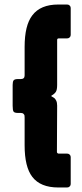

<svg xmlns="http://www.w3.org/2000/svg" viewBox="-20 -813 365 850"><path d="M277 17H238Q159 17 123 -30Q89 -74 89 -170V-292Q89 -298 88.5 -301.5Q88 -305 84 -309Q80 -313 72 -313H60Q44 -313 40 -319Q36 -325 36 -345V-437Q36 -452 40.5 -457.5Q45 -463 60 -463H72Q89 -463 89 -479V-605Q89 -701 123 -745Q159 -793 238 -793H277Q284 -793 288.5 -788.5Q293 -784 293 -778V-658Q293 -652 288.5 -647.5Q284 -643 277 -643H240Q233 -643 233 -636V-437Q233 -415 227 -406Q221 -397 206 -388Q218 -381 221.5 -378Q225 -375 229 -367Q233 -359 233 -345L232 -140Q232 -137 234.5 -135Q237 -133 239 -133H277Q284 -133 288.5 -128.5Q293 -124 293 -118V2Q293 8 288.5 12.5Q284 17 277 17Z"/></svg>

Font: Grith.
Style: Regular
Weight: 400
Designer: Yosi Nasution
Version: Version 1.000;hotconv 1.0.109;makeotfexe 2.5.65596